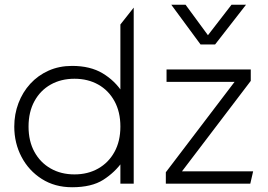

<svg xmlns="http://www.w3.org/2000/svg" viewBox="-20 -772 1128 807"><path d="M283 15Q210.5 15 155.8 -19.8Q101 -54.5 70.5 -112.5Q40 -170.5 40 -240Q40 -292 57.5 -338.2Q75 -384.5 107.2 -419.8Q139.5 -455 184 -475Q228.5 -495 283 -495Q359.5 -495 411.5 -463.8Q463.5 -432.5 495 -383L486 -371V-669L542 -740V0H486V-106L495 -93Q463 -47.5 414 -16.2Q365 15 283 15ZM293 -39Q349.5 -39 393 -63.8Q436.5 -88.5 461.2 -133.5Q486 -178.5 486 -240Q486 -301.5 461.2 -346.8Q436.5 -392 393 -416.5Q349.5 -441 293 -441Q236.5 -441 193 -416.5Q149.5 -392 124.8 -346.8Q100 -301.5 100 -240Q100 -178.5 124.8 -133.5Q149.5 -88.5 193 -63.8Q236.5 -39 293 -39ZM677 0V-48L966 -428H680V-480H1034V-432L745 -52H1044L1032 0ZM823 -585 700 -752H760L854 -624L953 -752H1014L884 -585Z"/></svg>

Font: Geologica-Sharp
Style: Regular
Weight: 100
Designer: Sindre Bremnes, Frode Helland
Foundry: Monokrom Skriftforlag AS
Version: Version 1.010;gftools[0.9.28]